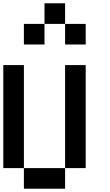

<svg xmlns="http://www.w3.org/2000/svg" viewBox="-20 -1145 665 1165"><path d="M0 -125V-750H125V-125ZM125 -125H375V0H125ZM125 -875V-1000H250V-875ZM250 -1000V-1125H375V-1000ZM375 -125V-750H500V-125ZM375 -875V-1000H500V-875Z"/></svg>

Font: Galmuri7 Regular
Style: Regular
Weight: 400
Designer: Lee Minseo (quiple)
Version: Version 2.399;hotconv 1.1.1;makeotfexe 2.6.0 DEVELOPMENT